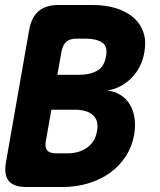

<svg xmlns="http://www.w3.org/2000/svg" viewBox="-20 -750 640 770"><path d="M350 -730Q405 -730 447 -716.5Q489 -703 516.5 -678.5Q544 -654 555.5 -619Q567 -584 559 -541Q554 -510 540.5 -483.5Q527 -457 507 -437Q487 -417 462.5 -404Q438 -391 410 -387Q440 -384 463.5 -369Q487 -354 501 -330.5Q515 -307 519.5 -276Q524 -245 518 -210Q510 -163 485 -124Q460 -85 422 -57.5Q384 -30 335 -15Q286 0 230 0H86Q35 0 15 -24.5Q-5 -49 4 -100L97 -630Q106 -681 135 -705.5Q164 -730 215 -730ZM186 -310 164 -185Q159 -160 169 -147.5Q179 -135 205 -135H249Q298 -135 330 -158.5Q362 -182 369 -224Q377 -266 353 -288Q329 -310 280 -310ZM210 -450H298Q340 -450 369 -466Q398 -482 405 -523Q413 -564 389.5 -579.5Q366 -595 324 -595H286Q260 -595 246 -582.5Q232 -570 227 -545Z"/></svg>

Font: Maple Mono ExtraBold
Style: Italic
Weight: 800
Italic angle: -10°
Monospace: yes
Designer: subframe7536
Version: Version 7.200